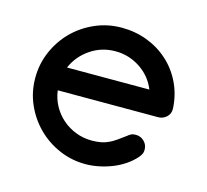

<svg xmlns="http://www.w3.org/2000/svg" viewBox="-81 -592 754 700"><g transform="rotate(15 296.0 -242.5)"><path d="M509 -219H130Q134 -188 148.5 -161.5Q163 -135 185.5 -115.5Q208 -96 236.5 -85Q265 -74 297 -74Q316 -74 331.5 -77Q347 -80 360.5 -86.5Q374 -93 387.5 -102.5Q401 -112 417 -124Q423 -129 429.5 -132.5Q436 -136 447 -136Q466 -136 479 -123Q492 -110 492 -92Q492 -81 488 -74Q484 -67 479 -61Q463 -43 441.5 -28.5Q420 -14 395.5 -4.5Q371 5 345.5 10Q320 15 297 15Q244 15 197 -5.5Q150 -26 115 -61Q80 -96 59.5 -142.5Q39 -189 39 -242Q39 -295 59.5 -342Q80 -389 115 -424Q150 -459 197 -479.5Q244 -500 297 -500Q348 -500 393 -483Q438 -466 473 -434.5Q508 -403 529 -359.5Q550 -316 553 -264Q554 -244 540.5 -231.5Q527 -219 509 -219ZM297 -411Q245 -411 203 -382.5Q161 -354 141 -308H452Q433 -355 390.5 -383Q348 -411 297 -411Z"/></g></svg>

Font: Hanken
Style: Book
Weight: 400
Designer: Alfredo Marco Pradil
Foundry: Hanken Design Co.
Version: Version 2.06 2014